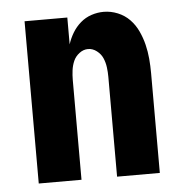

<svg xmlns="http://www.w3.org/2000/svg" viewBox="-44 -570 587 613"><g transform="rotate(-5 250.0 -264.0)"><path d="M56 0V-520H193V-434Q199 -453 209.5 -470.5Q220 -488 235.5 -501.5Q251 -515 270.5 -521.5Q290 -528 310 -528Q333 -528 355 -519Q377 -510 393 -493.5Q409 -477 419 -455.5Q429 -434 434.5 -411.5Q440 -389 442 -366Q444 -343 444 -320V0H307V-320Q307 -335 305 -350.5Q303 -366 297 -380Q291 -394 278 -404Q265 -414 250 -414Q235 -414 222 -404Q209 -394 203 -380Q197 -366 195 -350.5Q193 -335 193 -320V0Z"/></g></svg>

Font: Iosevka Heavy
Style: Regular
Weight: 900
Monospace: yes
Designer: Belleve Invis
Foundry: Belleve Invis
Version: Version 32.5.0; ttfautohint (v1.8.4)